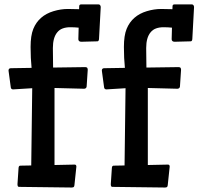

<svg xmlns="http://www.w3.org/2000/svg" viewBox="-20 -838 887 858"><path d="M333.5 -796.9 334 -810.1Q334 -818.4 343.3 -818.4H419.9Q428.7 -818.4 430.2 -807.1L422.4 -663.1Q421.4 -653.3 415 -653.3L342.8 -651.4Q330.6 -651.9 330.1 -662.6L331.5 -714.4Q313 -716.3 293.9 -716.3Q274.9 -716.3 260.3 -710.9Q245.6 -705.6 235.8 -693.4Q216.3 -669.9 216.3 -623.5Q216.3 -577.1 217.3 -536.1L361.3 -538.1Q368.2 -537.6 369.9 -534.9Q371.6 -532.2 372.1 -526.4L367.2 -451.7Q366.2 -442.4 356.4 -441.4L223.6 -444.8V-100.6L313.5 -102.5Q321.3 -102.5 321.3 -93.3L312.5 -9.8Q311.5 -3.9 309.3 -2.2Q307.1 -0.5 300.8 0L64.9 -2.9Q58.1 -2.9 58.1 -14.6L63 -88.4Q64 -97.7 70.8 -97.7L119.6 -98.6L124 -443.8L38.1 -438.5Q29.8 -439 28.3 -446.8L18.1 -522.5Q18.1 -533.2 28.8 -533.2L121.1 -534.7Q116.7 -577.1 116.7 -628.2Q116.7 -679.2 128.9 -709Q141.1 -738.8 163.8 -758.5Q186.5 -778.3 219.2 -788.1Q252 -797.9 283.4 -797.9Q314.9 -797.9 333.5 -796.9ZM750.5 -796.9 751 -810.1Q751 -818.4 760.3 -818.4H836.9Q845.7 -818.4 847.2 -807.1L839.4 -663.1Q838.4 -653.3 832 -653.3L759.8 -651.4Q747.6 -651.9 747.1 -662.6L748.5 -714.4Q730 -716.3 710.9 -716.3Q691.9 -716.3 677.2 -710.9Q662.6 -705.6 652.8 -693.4Q633.3 -669.9 633.3 -623.5Q633.3 -577.1 634.3 -536.1L778.3 -538.1Q785.2 -537.6 786.9 -534.9Q788.6 -532.2 789.1 -526.4L784.2 -451.7Q783.2 -442.4 773.4 -441.4L640.6 -444.8V-100.6L730.5 -102.5Q738.3 -102.5 738.3 -93.3L729.5 -9.8Q728.5 -3.9 726.3 -2.2Q724.1 -0.5 717.8 0L481.9 -2.9Q475.1 -2.9 475.1 -14.6L480 -88.4Q481 -97.7 487.8 -97.7L536.6 -98.6L541 -443.8L455.1 -438.5Q446.8 -439 445.3 -446.8L435.1 -522.5Q435.1 -533.2 445.8 -533.2L538.1 -534.7Q533.7 -577.1 533.7 -628.2Q533.7 -679.2 545.9 -709Q558.1 -738.8 580.8 -758.5Q603.5 -778.3 636.2 -788.1Q668.9 -797.9 700.4 -797.9Q731.9 -797.9 750.5 -796.9Z"/></svg>

Font: Wellfleet
Style: Regular
Weight: 400
Designer: Riccardo De Franceschi
Foundry: Riccardo De Franceschi
Version: Version 1.002